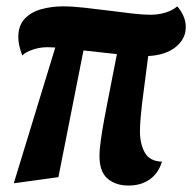

<svg xmlns="http://www.w3.org/2000/svg" viewBox="-20 -549 596 595"><path d="M378.3 26Q338.3 26 313.3 4.5Q288.3 -17 288.3 -65.3Q288.3 -86.3 292.8 -117.5Q297.3 -148.7 303.3 -181Q309.3 -213.3 313.7 -235.3L342.3 -381.3L238.7 -392.7L161 0L22.7 19L151.3 -401.7Q145.7 -402 139.3 -402.3Q133 -402.7 126.7 -402.7Q104 -402.7 81.8 -395.3Q59.7 -388 49 -377Q43 -393 39.8 -407.3Q36.7 -421.7 36.7 -433.7Q36.7 -469.7 56.3 -490.7Q76 -511.7 108 -520.5Q140 -529.3 175.3 -529.3Q203.3 -529.3 240 -525.3Q276.7 -521.3 315.5 -516.3Q354.3 -511.3 388.5 -507.3Q422.7 -503.3 445 -503.3Q471.3 -503.3 493 -510Q514.7 -516.7 529.3 -529.3Q539.7 -517.7 547.7 -501Q555.7 -484.3 555.7 -465Q555.7 -428.7 524.8 -403.5Q494 -378.3 439.3 -375.3L420.3 -228.7Q418 -210 415.8 -184.3Q413.7 -158.7 413.7 -142.3Q413.7 -102.7 429 -75.8Q444.3 -49 482 -48Q470.7 -11.7 443.7 7.2Q416.7 26 378.3 26Z"/></svg>

Font: Sansita Swashed Light
Style: Regular
Weight: 300
Designer: Pablo Cosgaya
Foundry: Omnibus-Type
Version: Version 1.003